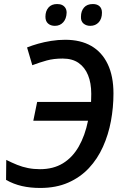

<svg xmlns="http://www.w3.org/2000/svg" viewBox="-20 -921 606 951"><path d="M179 10Q130 10 88.5 0.5Q47 -9 10 -30L11 -129Q39 -115 65 -104.5Q91 -94 119 -88.5Q147 -83 178 -83Q244 -83 291.5 -112Q339 -141 370 -195Q401 -249 416 -323H145L164 -416H431Q431 -424 431.5 -433.5Q432 -443 432 -456Q432 -510 416 -549Q400 -588 369 -609.5Q338 -631 290 -631Q246 -631 211.5 -621.5Q177 -612 140 -598L114 -686Q139 -696 169 -704.5Q199 -713 233.5 -718.5Q268 -724 303 -724Q379 -724 432 -693.5Q485 -663 513.5 -603.5Q542 -544 542 -458Q542 -389 529.5 -321.5Q517 -254 490 -194Q463 -134 420.5 -88.5Q378 -43 318 -16.5Q258 10 179 10ZM427 -793Q407 -793 393.5 -804.5Q380 -816 381 -838Q381 -866 396 -883.5Q411 -901 440 -901Q461 -901 473 -890Q485 -879 485 -858Q485 -828 469 -810.5Q453 -793 427 -793ZM252 -793Q231 -793 218 -804.5Q205 -816 205 -838Q205 -866 220 -883.5Q235 -901 263 -901Q278 -901 288 -896Q298 -891 304 -881.5Q310 -872 310 -858Q309 -828 293 -810.5Q277 -793 252 -793Z"/></svg>

Font: Noto Sans Display Medium
Style: Italic
Weight: 500
Italic angle: -12°
Designer: Monotype Design Team
Foundry: Monotype Imaging Inc.
Version: Version 2.003